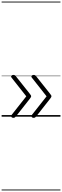

<svg xmlns="http://www.w3.org/2000/svg" viewBox="-20 -1438 765 2366"><path d="M145 14Q134 14 126.5 9Q119 4 118 -4.5Q117 -13 124 -23L304 -251L124 -479Q112 -494 120.5 -504.5Q129 -515 144 -515Q154 -515 161.5 -511Q169 -507 175 -499L345 -285Q355 -272 359.5 -265Q364 -258 364 -251Q364 -246 359.5 -238.5Q355 -231 345 -218L176 -3Q170 5 162.5 9.5Q155 14 145 14ZM395 14Q384 14 376.5 9Q369 4 368 -4.5Q367 -13 374 -23L554 -251L374 -479Q362 -494 370.5 -504.5Q379 -515 394 -515Q404 -515 411.5 -511Q419 -507 425 -499L595 -285Q605 -272 609.5 -265Q614 -258 614 -251Q614 -246 609.5 -238.5Q605 -231 595 -218L426 -3Q420 5 412.5 9.5Q405 14 395 14ZM0 898H725V908H0ZM0 -20H725V0H0ZM0 -505H725V-500H0ZM0 -1418H725V-1408H0Z"/></svg>

Font: Playwrite FR Trad Guides
Style: Regular
Weight: 400
Designer: Veronika Burian, José Scaglione
Foundry: TypeTogether
Version: Version 1.003